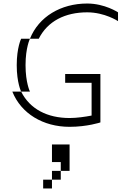

<svg xmlns="http://www.w3.org/2000/svg" viewBox="-20 -720 690 1090"><path d="M150 -500H100C100 -500 75 -450 75 -350C75 -250 100 -200 100 -200H50C100 -75 225 0 375 0C475 0 550 -25 550 -25V-300H350V-250H500V-64C464 -57 416 -50 375 -50C250 -50 150 -100 100 -200H150C150 -200 125 -250 125 -350C125 -450 150 -500 150 -500ZM150 -500H200C250 -600 350 -650 475 -650C575 -650 650 -600 650 -600V-650C650 -650 575 -700 475 -700C325 -700 200 -625 150 -500ZM225 350H275V300H225ZM275 300H325V250H275ZM275 200H325V250H375V100H275Z"/></svg>

Font: LS-VG5000 Light Shifted
Style: Regular
Weight: 400
Designer: Justin Bihan, 2021
Foundry: Justin Bihan, 2021
Version: Version 1.000;Glyphs 3.1.2 (3151)